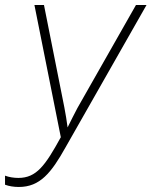

<svg xmlns="http://www.w3.org/2000/svg" viewBox="-35 -734 603 764"><path d="M40 10C124 10 169 -46 226 -148L548 -714H506L273 -304C260 -280 246 -251 234 -227C231 -252 226 -280 221 -307L140 -714H102L207 -188C145 -75 110 -26 38 -26C20 -26 1 -29 -15 -35V1C1 7 20 10 40 10Z"/></svg>

Font: Noto Sans SemiCondensed ExtraLight
Style: Italic
Weight: 200
Width: 4
Italic angle: -12°
Designer: Monotype Design Team
Foundry: Monotype Imaging Inc.
Version: Version 2.013